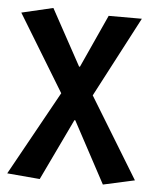

<svg xmlns="http://www.w3.org/2000/svg" viewBox="-54 -607 691 861"><g transform="rotate(5 291.5 -176.0)"><path d="M157.2 209 9.8 196.3 219.7 -182.6 9.8 -527.3 151.4 -560.5 289.1 -308.6H293L401.4 -546.9H550.8L361.3 -185.5L583 177.7L441.4 209L293 -67.4H289.1Z"/></g></svg>

Font: Bpmf GenYo Gothic B
Style: B
Weight: 700
Foundry: But Ko
Version: Version 1.320